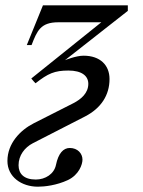

<svg xmlns="http://www.w3.org/2000/svg" viewBox="-20 -470 540 724"><path d="M462 -429V-450H142L81 -300H99C120 -354 133 -386 200 -386H362L98 -174C103 -167 114 -156 114 -156C161 -193 186 -204 238 -204C288 -204 313 -184 313 -154C313 -119 286 -96 257 -81L107 -5C56 21 8 71 8 137C8 197 61 234 123 234C148 234 193 229 236 209C278 189 291 150 291 132C291 109 273 88 243 88C219 88 200 108 191 152C184 186 151 207 115 207C70 207 50 185 50 153C50 116 73 86 104 70L301 -31C361 -62 393 -111 393 -172C393 -224 358 -260 295 -260C266 -260 225 -243 225 -243Z"/></svg>

Font: XITS
Style: Italic
Weight: 400
Italic angle: -16.33°
Designer: MicroPress Inc., with final additions and corrections provided by Coen Hoffman, Elsevier (retired)
Version: Version 1.302